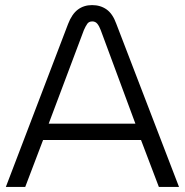

<svg xmlns="http://www.w3.org/2000/svg" viewBox="-20 -733 725 753"><path d="M3 0 247 -639Q262 -678 285.5 -695.5Q309 -713 341 -713Q374 -713 398 -696Q422 -679 436 -640L682 0H603L533 -184H149L79 0ZM171 -248H511L375 -615Q369 -631 361.5 -640Q354 -649 342 -649Q329 -649 322.5 -640Q316 -631 309 -615Z"/></svg>

Font: MuseoModerno SemiBold Light
Style: Regular
Weight: 300
Version: Version 1.001